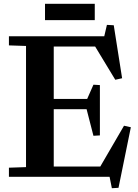

<svg xmlns="http://www.w3.org/2000/svg" viewBox="-20 -931 726 1011"><path d="M27 -48 117 -51V-689L27 -692V-740H529L543 -800L579 -798L623 -519L587 -511L481 -686H263V-410H439L472 -485L506 -483V-218L472 -216L436 -356H263V-54H508L633 -269L669 -261L604 58L569 60L557 0H27ZM479 -911V-825H217V-911Z"/></svg>

Font: Minipax
Style: Bold
Weight: 600
Designer: Raphaël Ronot, Igor Stepanchenko (Cyrillic)
Foundry: steppetype
Version: Version 1.002